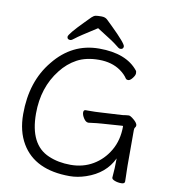

<svg xmlns="http://www.w3.org/2000/svg" viewBox="-96 -974 945 1072"><g transform="rotate(10 376.0 -437.5)"><path d="M682 -7Q682 6 662 6Q642 6 625 -0.5Q608 -7 608 -16V-17Q613 -70 613 -126Q570 -35 463 1Q416 17 371 17Q174 17 97 -113Q56 -182 56 -280Q56 -465 156 -586Q258 -713 411.5 -713Q565 -713 633 -628Q637 -624 637 -612.5Q637 -601 624 -584.5Q611 -568 600.5 -568Q590 -568 586 -574Q572 -596 544 -616Q494 -651 421 -651Q348 -651 297 -623.5Q246 -596 208 -547Q126 -443 126 -295Q126 -118 240 -70Q295 -46 365.5 -46Q436 -46 492 -79Q548 -112 582.5 -171Q617 -230 617 -308Q617 -311 613 -311L499 -303Q478 -302 424 -295H422Q408 -295 396 -313.5Q384 -332 384 -346.5Q384 -361 396 -361H410Q454 -361 480 -363L604 -370Q612 -371 621 -372.5Q630 -374 638 -374Q646 -374 658 -365Q689 -342 689 -326Q689 -319 684.5 -314Q680 -309 680 -298V-97Q680 -89 680.5 -71Q681 -53 681.5 -35Q682 -17 682 -7ZM385 -824Q284 -760 267.5 -746Q251 -732 243 -732Q225 -732 225 -747.5Q225 -763 306 -845Q326 -866 337.5 -877Q349 -888 359.5 -890Q370 -892 392 -892Q414 -892 426 -880Q438 -868 458 -849Q544 -765 544 -748.5Q544 -732 526 -732Q518 -732 500.5 -747.5Q483 -763 385 -824Z"/></g></svg>

Font: ToneOZ-Pinyin-WenKai-Regular
Style: Regular
Weight: 400
Designer: Fontworks Inc.
Foundry: ToneOZ
Version: Version 0.240331